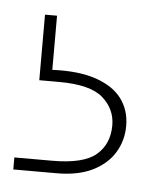

<svg xmlns="http://www.w3.org/2000/svg" viewBox="-33 -36 245 318"><g transform="rotate(5 90.0 123.0)"><path d="M0 253V233H63Q115 233 136 215Q157 197 157 166Q157 139 136 120.5Q115 102 63 102H30V-7H50V83Q94 81 123 91Q152 101 166 120Q180 139 180 165Q180 189 168 209Q156 229 132 241Q108 253 72 253Z"/></g></svg>

Font: DM Sans 11pt Thin
Style: Regular
Weight: 250
Version: Version 4.004;gftools[0.9.30]